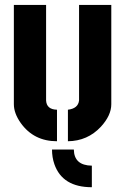

<svg xmlns="http://www.w3.org/2000/svg" viewBox="-20 -577 516 791"><path d="M358.4 194.3Q237.3 194.3 204.1 99.6Q194.3 71.3 194.3 39.1H284.2Q285.2 104.5 358.4 105.5ZM37.1 -147.5V-556.6H169.9V-163.1Q171.9 -126 214.8 -125V4.9Q119.1 4.9 65.4 -70.3Q37.1 -110.4 37.1 -147.5ZM259.8 4.9V-125Q301.8 -129.9 305.7 -163.1V-556.6H438.5V-147.5Q438.5 -101.6 395.5 -54.7Q340.8 3.9 259.8 4.9Z"/></svg>

Font: Post No Bills Colombo
Style: ExtraBold
Weight: 900
Designer: Kosala Senevirathne, Siva Puranthara, Lasantha Premarathna, Tharique Azeez
Foundry: Mooniak
Version: Version 1.220 ; ttfautohint (v1.5)